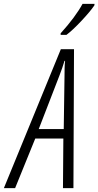

<svg xmlns="http://www.w3.org/2000/svg" viewBox="-86 -971 508 991"><path d="M257 -791Q289 -815 334.5 -863.5Q380 -912 401 -943L402 -951H340Q303 -883 227 -799V-791ZM220 -579Q237 -623 247 -657H250Q248 -641 247.5 -621Q247 -601 247 -579L243 -305H114ZM-8 0 96 -256H241L239 0H293L296 -717H228L-66 0Z"/></svg>

Font: Noto Sans Display Condensed Light
Style: Italic
Weight: 300
Width: 3
Designer: Monotype Design team
Foundry: Monotype Imaging Inc.
Version: 1.000